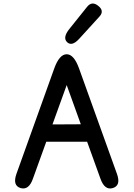

<svg xmlns="http://www.w3.org/2000/svg" viewBox="-20 -1058 771 1102"><path d="M433.6 -665.5Q404.3 -746.6 362.8 -746.6Q320.8 -746.6 291.5 -665.5L74.2 -59.6Q50.8 7.3 98.6 21.5Q145.5 34.7 168.9 -32.2L245.6 -244.6H480L556.6 -32.2Q580.6 35.2 627 21.5Q675.3 7.3 651.4 -59.6ZM362.8 -569.8 443.8 -344.7 281.2 -343.8ZM543.9 -1024.4Q507.8 -1053.7 480 -1019L378.4 -892.1Q338.4 -842.3 364.7 -816.4Q392.6 -789.1 435.1 -835.9L550.8 -962.9Q580.6 -995.6 543.9 -1024.4Z"/></svg>

Font: Comic Relief
Style: Regular
Weight: 400
Designer: Jeff Davis
Foundry: Loudifier
Version: Version 1.200; ttfautohint (v1.8.4.7-5d5b)